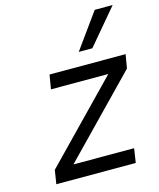

<svg xmlns="http://www.w3.org/2000/svg" viewBox="-116 -859 777 941"><g transform="rotate(-15 273.0 -388.5)"><path d="M63 -70 436 -454 437 -456H147L159 -528H545L533 -458L160 -74V-72H466L455 0H52ZM326 -598 455 -777H546L395 -598Z"/></g></svg>

Font: Be Vietnam
Style: Italic
Weight: 400
Italic angle: -9.33299°
Designer: Gabriel Lam
Foundry: TypeRant
Version: Version 3.000